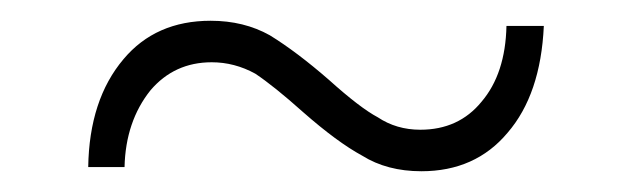

<svg xmlns="http://www.w3.org/2000/svg" viewBox="-20 -443 609 185"><path d="M386 -278Q353 -278 329 -293Q305 -306 272 -335Q244 -360 226 -372Q206 -383 184 -383Q148 -383 125 -356Q101 -326 100 -282H65Q66 -347 99 -386Q130 -423 183 -423Q215 -423 240 -409Q266 -393 297 -366Q327 -339 344 -330Q362 -318 385 -318Q422 -318 444 -345Q467 -372 468 -418H504Q501 -352 469 -315Q438 -278 386 -278Z"/></svg>

Font: Montserrat Light Alt1
Style: Light
Weight: 500
Designer: Differentunic
Foundry: Julieta Ulanovsky
Version: 0.1